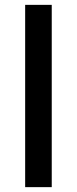

<svg xmlns="http://www.w3.org/2000/svg" viewBox="-20 -770 316 790"><path d="M83.5 -750H192.9V0H83.5Z"/></svg>

Font: Manrope3 Semibold
Style: Regular
Weight: 600
Width: 4
Designer: Mikhail Sharanda
Foundry: Mikhail Sharanda
Version: Version 3.000;PS 003.000;hotconv 1.0.88;makeotf.lib2.5.64775